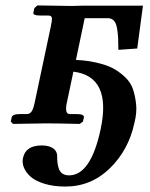

<svg xmlns="http://www.w3.org/2000/svg" viewBox="-20 -454 551 705"><path d="M106.9 -75.2 166 -354Q171.9 -380.4 170.4 -388.7Q168.9 -397 157.2 -397H127.4Q100.6 -397 102.5 -407.2L106 -423.8L117.2 -434.1L241.7 -432.1Q248.5 -432.1 261.2 -432.6Q273.9 -433.1 280.3 -433.1H504.9L483.9 -275.9L414.6 -271Q414.6 -298.8 413.8 -314.2Q413.1 -329.6 409.9 -349.4Q406.7 -369.1 398.2 -378.2Q389.6 -387.2 376.5 -387.2H291L258.8 -233.9Q284.7 -232.9 308.1 -229.2Q331.5 -225.6 357.4 -218Q383.3 -210.4 402.8 -198.7Q422.4 -187 440.9 -169.2Q459.5 -151.4 467.8 -127.7Q476.1 -104 479.7 -72.3Q483.4 -40.5 473.1 -1Q452.1 96.7 383.5 163.8Q314.9 231 219.7 231Q176.8 231 143.8 220.9Q110.8 210.9 93 195.3Q75.2 179.7 67.9 161.6Q60.5 143.6 64.5 126Q74.2 80.1 132.8 80.1Q149.9 80.1 162.6 84.5Q175.3 88.9 182.4 97.4Q189.5 106 189.9 118.2Q189.9 132.3 190.9 142.3Q191.9 152.3 195.8 164.6Q199.7 176.8 209.2 183.3Q218.8 189.9 233.4 189.9Q313.5 189.9 349.6 20Q390.6 -173.3 249.5 -190.9L225.1 -75.2Q216.8 -35.2 236.3 -35.2H260.3Q290 -35.2 288.1 -22.9L284.7 -7.8L272.9 1Q187.5 -1 148.4 -1L27.8 1L19.5 -7.8L22.9 -22.9Q25.4 -35.2 54.2 -35.2H78.6Q89.8 -35.2 96.2 -44.9Q102.5 -54.7 106.9 -75.2Z"/></svg>

Font: Linux Libertine Slanted
Style: Semibold Slanted
Weight: 600
Designer: Philipp H. Poll
Foundry: Philipp H. Poll
Version: Version 5.1.1